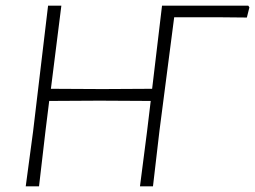

<svg xmlns="http://www.w3.org/2000/svg" viewBox="-20 -659 902 679"><path d="M71 0 97 -194 150 -639H197L160 -345L342 -344L518 -345L553 -639H858L862 -633L853 -597L750 -598H596L544 -197L521 0H475L500 -194L513 -302L332 -303L154 -302L141 -197L118 0Z"/></svg>

Font: Alegreya Sans SC Light
Style: Italic
Weight: 300
Italic angle: -7°
Designer: Juan Pablo del Peral
Foundry: Huerta Tipografica
Version: Version 2.007